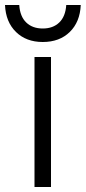

<svg xmlns="http://www.w3.org/2000/svg" viewBox="-77 -748 343 768"><path d="M61 -520H127V0H61ZM-57 -728H0Q3 -682 28 -658Q53 -634 94 -634Q135 -634 160 -658Q185 -682 188 -728H246Q243 -660 202 -620Q161 -580 94 -580Q28 -580 -13 -620Q-54 -660 -57 -728Z"/></svg>

Font: Aspekta 300
Style: Regular
Weight: 300
Designer: Ivo Dolenc
Version: Version 2.000